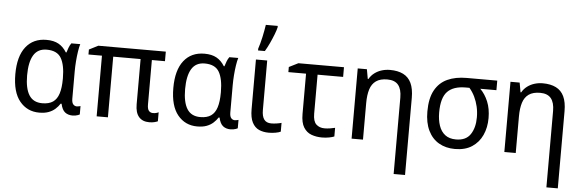

<svg xmlns="http://www.w3.org/2000/svg" viewBox="-59 -1013 4430 1460"><g transform="rotate(5 2156.0 -282.5)"><path d="M274 -63Q325 -63 355.5 -84Q386 -105 400 -149Q414 -193 414 -261V-267Q414 -367 383.5 -419.5Q353 -472 273 -472Q205 -472 173 -419Q141 -366 141 -265Q141 -165 173 -114Q205 -63 274 -63ZM257 10Q165 10 108 -59.5Q51 -129 51 -266Q51 -402 107.5 -474Q164 -546 265 -546Q321 -546 357.5 -525.5Q394 -505 419 -464H424Q429 -481 436.5 -501Q444 -521 455 -536H523Q516 -514 510.5 -478Q505 -442 502 -402Q499 -362 499 -326V-118Q499 -87 510.5 -74.5Q522 -62 538 -62Q545 -62 553.5 -64Q562 -66 566 -67V-3Q561 0 552.5 3Q544 6 533.5 8Q523 10 512 10Q477 10 454 -8Q431 -26 421 -72H414Q400 -50 379 -31Q358 -12 328.5 -1Q299 10 257 10Z M1119 -62Q1133 -62 1144 -65Q1155 -68 1162 -72V-3Q1154 1 1137 5.5Q1120 10 1097 10Q1045 10 1017.5 -22Q990 -54 990 -118V-463H781V0H695V-463H592V-501L661 -536H1176V-463H1076V-124Q1076 -89 1088 -75.5Q1100 -62 1119 -62Z M1480 -63Q1531 -63 1561.5 -84Q1592 -105 1606 -149Q1620 -193 1620 -261V-267Q1620 -367 1589.5 -419.5Q1559 -472 1479 -472Q1411 -472 1379 -419Q1347 -366 1347 -265Q1347 -165 1379 -114Q1411 -63 1480 -63ZM1463 10Q1371 10 1314 -59.5Q1257 -129 1257 -266Q1257 -402 1313.5 -474Q1370 -546 1471 -546Q1527 -546 1563.5 -525.5Q1600 -505 1625 -464H1630Q1635 -481 1642.5 -501Q1650 -521 1661 -536H1729Q1722 -514 1716.5 -478Q1711 -442 1708 -402Q1705 -362 1705 -326V-118Q1705 -87 1716.5 -74.5Q1728 -62 1744 -62Q1751 -62 1759.5 -64Q1768 -66 1772 -67V-3Q1767 0 1758.5 3Q1750 6 1739.5 8Q1729 10 1718 10Q1683 10 1660 -8Q1637 -26 1627 -72H1620Q1606 -50 1585 -31Q1564 -12 1534.5 -1Q1505 10 1463 10Z M1950 -158Q1950 -110 1967.5 -86Q1985 -62 2022 -62Q2042 -62 2064.5 -65.5Q2087 -69 2100 -73V-6Q2086 1 2060.5 5.5Q2035 10 2009 10Q1967 10 1934.5 -4.5Q1902 -19 1883 -55.5Q1864 -92 1864 -157V-536H1950ZM1874 -620Q1880 -638 1886.5 -661.5Q1893 -685 1898.5 -710.5Q1904 -736 1908.5 -760.5Q1913 -785 1916 -805H2007V-794Q2002 -772 1989 -738.5Q1976 -705 1959.5 -669.5Q1943 -634 1926 -606H1874Z M2536 -536V-462H2341V-164Q2341 -106 2365.5 -83Q2390 -60 2429 -60Q2449 -60 2471.5 -63.5Q2494 -67 2509 -71V-5Q2496 1 2470 6Q2444 11 2415 11Q2372 11 2335 -2.5Q2298 -16 2275.5 -52Q2253 -88 2253 -155V-462H2118V-501L2188 -536Z M2887 -546Q2947 -546 2988 -525.5Q3029 -505 3049.5 -461.5Q3070 -418 3070 -349V240H2983V-343Q2983 -407 2956.5 -439.5Q2930 -472 2873 -472Q2819 -472 2787 -449.5Q2755 -427 2741.5 -384Q2728 -341 2728 -278V0H2641V-536H2711L2724 -463H2729Q2745 -491 2770 -509.5Q2795 -528 2825 -537Q2855 -546 2887 -546Z M3665 -246Q3665 -174 3638.5 -116Q3612 -58 3560 -24Q3508 10 3430 10Q3360 10 3307.5 -20.5Q3255 -51 3226 -110.5Q3197 -170 3197 -256Q3197 -357 3231 -418.5Q3265 -480 3326.5 -508Q3388 -536 3472 -536H3706V-463H3583Q3620 -426 3642.5 -372Q3665 -318 3665 -246ZM3287 -256Q3287 -200 3302 -156Q3317 -112 3349 -87.5Q3381 -63 3432 -63Q3508 -63 3542 -114Q3576 -165 3576 -244Q3576 -287 3567 -326Q3558 -365 3541.5 -399.5Q3525 -434 3500 -463H3471Q3378 -463 3332.5 -416Q3287 -369 3287 -256Z M4053 -546Q4113 -546 4154 -525.5Q4195 -505 4215.5 -461.5Q4236 -418 4236 -349V240H4149V-343Q4149 -407 4122.5 -439.5Q4096 -472 4039 -472Q3985 -472 3953 -449.5Q3921 -427 3907.5 -384Q3894 -341 3894 -278V0H3807V-536H3877L3890 -463H3895Q3911 -491 3936 -509.5Q3961 -528 3991 -537Q4021 -546 4053 -546Z"/></g></svg>

Font: Noto Sans Display
Style: Regular
Weight: 400
Designer: Monotype Design Team
Foundry: Monotype Imaging Inc.
Version: Version 2.003